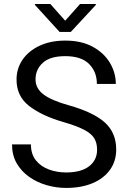

<svg xmlns="http://www.w3.org/2000/svg" viewBox="-20 -922 634 952"><path d="M461.4 -179.7Q461.4 -212.9 447.3 -236.3Q433.1 -259.8 396.5 -278.8Q359.9 -297.9 292.5 -317.4Q187 -348.1 124.5 -396.5Q62 -444.8 62 -527.3Q62 -582.5 92 -626.2Q122.1 -669.9 176.5 -695.3Q231 -720.7 303.7 -720.7Q383.8 -720.7 439.7 -690.2Q495.6 -659.7 524.9 -610.6Q554.2 -561.5 554.2 -505.9H460.4Q460.4 -565.4 421.9 -604.5Q383.3 -643.6 303.7 -643.6Q228.5 -643.6 192.4 -610.6Q156.2 -577.6 156.2 -528.3Q156.2 -483.9 195.6 -453.9Q234.9 -423.8 322.8 -399.4Q443.8 -365.2 500 -314.5Q556.2 -263.7 556.2 -180.7Q556.2 -123 525.4 -80.1Q494.6 -37.1 439 -13.7Q383.3 9.8 308.1 9.8Q258.8 9.8 211.2 -3.9Q163.6 -17.6 124.8 -44.9Q85.9 -72.3 62.7 -112.5Q39.6 -152.8 39.6 -206.1H133.3Q133.3 -157.7 158 -127Q182.6 -96.2 222.7 -81.5Q262.7 -66.9 308.1 -66.9Q381.8 -66.9 421.6 -97.4Q461.4 -127.9 461.4 -179.7ZM229.5 -902.3 303.2 -819.3 377 -902.3H455.1V-897.5L331.1 -763.7H275.4L153.3 -897.5V-902.3Z"/></svg>

Font: Vazirmatn UI
Style: Regular
Weight: 400
Designer: Saber Rastikerdar
Foundry: Saber Rastikerdar
Version: Version 33.003